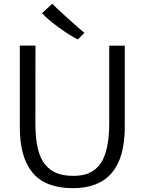

<svg xmlns="http://www.w3.org/2000/svg" viewBox="-20 -984 762 1012"><path d="M424.8 -810.5 390.1 -775.9Q347.7 -797.4 291 -838.4Q234.4 -879.4 201.2 -914.6L255.4 -964.4Q269 -949.2 337.4 -887.5Q405.8 -825.7 424.8 -810.5ZM364.3 7.8Q219.7 7.8 151.9 -73.5Q84 -154.8 84.5 -314.5V-743.7H167L166.5 -334Q166.5 -254.4 179.7 -200Q192.9 -145.5 219.7 -114.5Q246.6 -83.5 282 -70.3Q317.4 -57.1 366.7 -57.1Q403.3 -57.1 431.6 -65.4Q460 -73.7 483.9 -93.5Q507.8 -113.3 523.2 -144.8Q538.6 -176.3 547.1 -223.9Q555.7 -271.5 555.7 -334.5V-743.2H637.7V-314.9Q637.7 7.8 364.3 7.8Z"/></svg>

Font: HaufeMerriweatherSansLt
Style: Regular
Weight: 300
Designer: Eben Sorkin
Foundry: Eben Sorkin
Version: Version 1.56